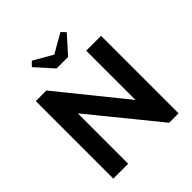

<svg xmlns="http://www.w3.org/2000/svg" viewBox="-237 -1064 1226 1226"><g transform="rotate(-45 376.5 -450.5)"><path d="M81.7 0H215.8V-502.2H177.5L586.2 0H671V-700H537V-194.8H585.7L177.3 -700H81.7ZM322.7 -753.7H427L532.5 -871.3L505 -900.5L342.3 -808L407 -807.8L246 -900.5L217 -871.3Z"/></g></svg>

Font: Tilda Sans VF
Style: Regular
Weight: 400
Designer: ParaType Ltd
Foundry: ParaType Ltd
Version: Version 1.010